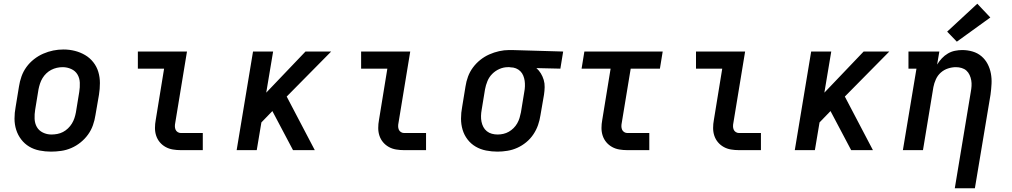

<svg xmlns="http://www.w3.org/2000/svg" viewBox="-20 -807 5440 1032"><path d="M254 8Q223 8 192.5 2Q162 -4 137 -19Q112 -34 94 -57.5Q76 -81 67 -109.5Q58 -138 58 -169.5Q58 -201 64 -232L82 -342Q86 -369 95.5 -396Q105 -423 122 -446.5Q139 -470 162.5 -488.5Q186 -507 212.5 -518.5Q239 -530 266 -535.5Q293 -541 321 -541Q353 -541 382.5 -533.5Q412 -526 437.5 -511Q463 -496 481.5 -472.5Q500 -449 508.5 -420.5Q517 -392 517 -360.5Q517 -329 512 -298L493 -188Q489 -161 479.5 -134Q470 -107 453 -83.5Q436 -60 413 -41.5Q390 -23 363.5 -11.5Q337 0 309 4Q281 8 254 8ZM256 -84Q272 -84 288 -87Q304 -90 318.5 -97.5Q333 -105 345.5 -117Q358 -129 366.5 -143Q375 -157 380 -172Q385 -187 388 -203L406 -313Q410 -338 409 -362.5Q408 -387 396.5 -406.5Q385 -426 363 -436Q341 -446 317 -446Q301 -446 285.5 -442.5Q270 -439 255.5 -431.5Q241 -424 229 -412.5Q217 -401 208.5 -387Q200 -373 195 -357.5Q190 -342 187 -327L169 -217Q165 -193 166 -168.5Q167 -144 178 -124.5Q189 -105 210.5 -94.5Q232 -84 256 -84Q256 -84 256 -84Q256 -84 256 -84Z M952 0Q930 0 909 -3.5Q888 -7 870 -17Q852 -27 839 -42.5Q826 -58 819.5 -77.5Q813 -97 813 -119Q813 -141 817 -162L862 -438H721V-530H985L922 -147Q920 -138 920 -128.5Q920 -119 923.5 -110.5Q927 -102 935 -97Q943 -92 952 -92H1070V0Z M1252 0 1340 -530H1448L1411 -309L1622 -530H1760L1521 -288L1672 0H1555L1444 -210L1385 -149L1360 0Z M2152 0Q2130 0 2109 -3.5Q2088 -7 2070 -17Q2052 -27 2039 -42.5Q2026 -58 2019.5 -77.5Q2013 -97 2013 -119Q2013 -141 2017 -162L2062 -438H1921V-530H2185L2122 -147Q2120 -138 2120 -128.5Q2120 -119 2123.5 -110.5Q2127 -102 2135 -97Q2143 -92 2152 -92H2270V0Z M2654 8Q2623 8 2592.5 2Q2562 -4 2536.5 -19Q2511 -34 2493 -57.5Q2475 -81 2466.5 -109.5Q2458 -138 2458 -169.5Q2458 -201 2464 -232L2482 -342Q2486 -369 2495.5 -395Q2505 -421 2522 -444Q2539 -467 2561.5 -485Q2584 -503 2610 -514.5Q2636 -526 2663 -532Q2690 -538 2716 -538Q2720 -538 2724.5 -538Q2729 -538 2733 -538L3007 -530L2992 -438L2863 -441Q2877 -429 2887 -412.5Q2897 -396 2902.5 -377.5Q2908 -359 2907.5 -338.5Q2907 -318 2904 -298L2885 -188Q2881 -161 2872 -135Q2863 -109 2847 -85Q2831 -61 2808.5 -42.5Q2786 -24 2760.5 -12.5Q2735 -1 2707.5 3.5Q2680 8 2654 8ZM2655 -84Q2670 -84 2685.5 -87.5Q2701 -91 2715 -99Q2729 -107 2740.5 -118.5Q2752 -130 2760 -144Q2768 -158 2772.5 -173Q2777 -188 2780 -203L2798 -313Q2801 -328 2801.5 -343.5Q2802 -359 2800 -373Q2798 -387 2792.5 -400.5Q2787 -414 2777 -424Q2767 -434 2753.5 -439.5Q2740 -445 2725 -445L2718 -446Q2716 -446 2714 -446Q2712 -446 2710 -446Q2687 -446 2665 -436.5Q2643 -427 2626 -410Q2609 -393 2600 -371Q2591 -349 2587 -327L2569 -217Q2566 -201 2565.5 -184.5Q2565 -168 2568 -153Q2571 -138 2578 -124.5Q2585 -111 2597 -101.5Q2609 -92 2624 -88Q2639 -84 2655 -84Z M3352 0Q3330 0 3309 -3.5Q3288 -7 3270 -17Q3252 -27 3239 -42.5Q3226 -58 3219.5 -77.5Q3213 -97 3213 -119Q3213 -141 3217 -162L3262 -438H3106L3121 -530H3542L3527 -438H3370L3322 -147Q3320 -138 3320 -128.5Q3320 -119 3323.5 -110.5Q3327 -102 3335 -97Q3343 -92 3352 -92H3470V0Z M3952 0Q3930 0 3909 -3.5Q3888 -7 3870 -17Q3852 -27 3839 -42.5Q3826 -58 3819.5 -77.5Q3813 -97 3813 -119Q3813 -141 3817 -162L3862 -438H3721V-530H3985L3922 -147Q3920 -138 3920 -128.5Q3920 -119 3923.5 -110.5Q3927 -102 3935 -97Q3943 -92 3952 -92H4070V0Z M4252 0 4340 -530H4448L4411 -309L4622 -530H4760L4521 -288L4672 0H4555L4444 -210L4385 -149L4360 0Z M5112 205 5198 -313Q5201 -329 5202 -344.5Q5203 -360 5200.5 -375Q5198 -390 5191.5 -404Q5185 -418 5174.5 -427.5Q5164 -437 5149 -441.5Q5134 -446 5118 -446Q5097 -446 5075.5 -439Q5054 -432 5037 -417Q5020 -402 5010.5 -381Q5001 -360 4997 -339L4941 0H4833L4906 -438H4863V-530H5029L5017 -460Q5028 -478 5042.5 -493.5Q5057 -509 5075 -519.5Q5093 -530 5113 -534Q5133 -538 5152 -538Q5181 -538 5208 -530Q5235 -522 5255.5 -504.5Q5276 -487 5288.5 -463Q5301 -439 5306 -412Q5311 -385 5309.5 -356Q5308 -327 5304 -298L5220 205ZM5123 -583 5071 -637 5233 -787 5303 -713Z"/></svg>

Font: Iosevka Slab SmBdExObl
Style: Regular
Weight: 600
Width: 7
Italic angle: -9°
Monospace: yes
Designer: Belleve Invis
Foundry: Belleve Invis
Version: Version 11.1.0; ttfautohint (v1.8.3)